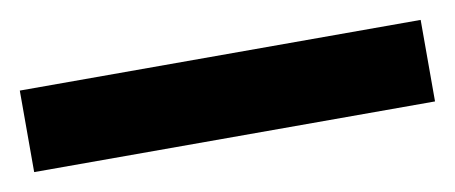

<svg xmlns="http://www.w3.org/2000/svg" viewBox="-31 -921 533 225"><g transform="rotate(-10 235.5 -808.5)"><path d="M474 -760V-857H-3V-760Z"/></g></svg>

Font: Noto Sans Gurmukhi ExtraCondensed
Style: Bold
Weight: 700
Width: 2
Designer: Jelle Bosma - Monotype Design Team
Foundry: Monotype Imaging Inc.
Version: Version 2.004